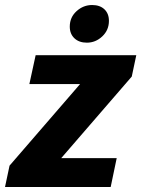

<svg xmlns="http://www.w3.org/2000/svg" viewBox="-50 -745 563 765"><path d="M-30 0 -12 -85 269 -410H67L92 -525H493L475 -440L194 -115H415L391 0ZM228 -639Q228 -676 255 -700.5Q282 -725 317 -725Q348 -725 366 -708Q384 -691 384 -662Q384 -625 357.5 -600Q331 -575 296 -575Q265 -575 246.5 -592.5Q228 -610 228 -639Z"/></svg>

Font: Radio Canada
Style: Italic
Weight: 400
Italic angle: -12°
Designer: Charles Daoud, Etienne Aubert Bonn, Alexandre Saumier Demers, Jacques Le Bailly
Foundry: Radio-Canada
Version: Version 2.104;gftools[0.9.28.dev5+ged2979d]